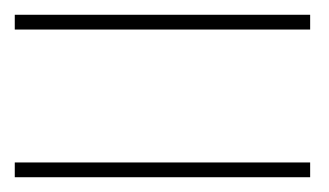

<svg xmlns="http://www.w3.org/2000/svg" viewBox="-33 -450 445 260"><path d="M-13 -430V-410H387V-430ZM-13 -230V-210H387V-230Z"/></svg>

Font: Argentum Sans Thin
Style: Regular
Weight: 250
Designer: Julieta Ulanovsky
Foundry: Julieta Ulanovsky
Version: Version 5.001;February 15, 2019;FontCreator 11.5.0.2425 64-b